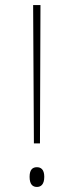

<svg xmlns="http://www.w3.org/2000/svg" viewBox="-20 -734 291 759"><path d="M114 -167H138L140 -714H111ZM126 5C141 5 155 -4 155 -35C155 -65 141 -73 126 -73C110 -73 97 -65 97 -35C97 -4 110 5 126 5Z"/></svg>

Font: Noto Serif Armenian SemiCondensed Thin
Style: Regular
Weight: 100
Width: 4
Designer: Monotype Design Team
Foundry: Monotype Imaging Inc.
Version: Version 2.008